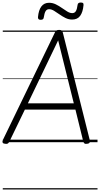

<svg xmlns="http://www.w3.org/2000/svg" viewBox="-22 -1127 793 1522"><path d="M20 13Q4 12 -0.5 4Q-5 -4 1 -18L412 -867Q417 -880 424.5 -885Q432 -890 447 -890Q461 -890 467.5 -884.5Q474 -879 477 -865L690 -15Q693 -3 687.5 4.5Q682 12 667 13Q653 15 647 10Q641 5 637 -10L576 -258H175L55 -10Q48 5 41 10Q34 15 20 13ZM199 -308H563L439 -807ZM300 -970Q278 -970 279 -991Q284 -1047 306 -1076Q328 -1105 367 -1105Q395 -1105 420.5 -1092.5Q446 -1080 468.5 -1064Q491 -1048 511.5 -1035.5Q532 -1023 551 -1023Q570 -1023 579.5 -1039Q589 -1055 593 -1088Q595 -1107 618 -1107Q632 -1107 636.5 -1102.5Q641 -1098 640 -1086Q635 -1031 613.5 -1001.5Q592 -972 550 -972Q522 -972 497 -984.5Q472 -997 449.5 -1013Q427 -1029 406.5 -1041.5Q386 -1054 367 -1054Q349 -1054 339.5 -1038.5Q330 -1023 325 -989Q324 -979 318 -974.5Q312 -970 300 -970ZM0 365H751V375H0ZM0 -20H751V0H0ZM0 -505H751V-500H0ZM0 -885H751V-875H0Z"/></svg>

Font: Playwrite GB S Guides
Style: Italic
Weight: 400
Italic angle: -7.01216°
Designer: Veronika Burian, José Scaglione
Foundry: TypeTogether
Version: Version 1.002